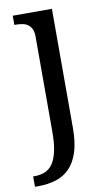

<svg xmlns="http://www.w3.org/2000/svg" viewBox="-100 -580 488 865"><g transform="rotate(-10 144.0 -148.0)"><path d="M202.1 -536.1V7.8Q202.1 75.2 187.5 119.9Q172.9 164.6 146.5 191.2Q120.1 217.8 83.7 229Q47.4 240.2 3.9 240.2H-12.2V192.9H-4.9Q22 192.9 43 183.8Q64 174.8 78.4 153.6Q92.8 132.3 100.3 96.9Q107.9 61.5 107.9 8.8V-425.8Q107.9 -447.8 101.3 -461.2Q94.7 -474.6 83.5 -481.9Q72.3 -489.3 57.4 -491.7Q42.5 -494.1 25.9 -494.1H22.9V-536.1Z"/></g></svg>

Font: Droid Serif
Style: Regular
Weight: 400
Designer: Monotype Design team
Foundry: Monotype Imaging Inc.
Version: Version 1.03